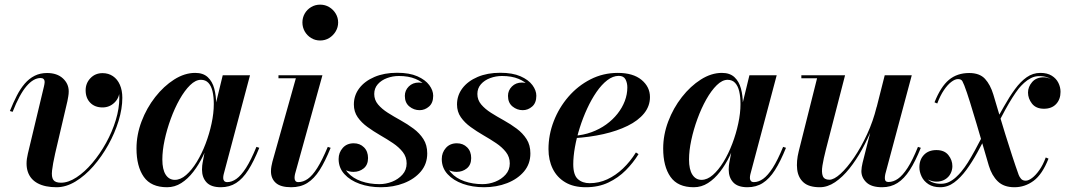

<svg xmlns="http://www.w3.org/2000/svg" viewBox="-20 -776 4472 806"><path d="M217.5 10Q169.5 10 138.8 -6.2Q108 -22.5 97 -54.2Q86 -86 97 -131L164.5 -413Q165.5 -417.5 166.5 -423Q167.5 -428.5 167.5 -432Q167.5 -439.5 163.2 -444Q159 -448.5 150.5 -448.5Q135.5 -448.5 120.8 -440Q106 -431.5 91.2 -414.2Q76.5 -397 62 -370.2Q47.5 -343.5 33 -306.5L21.5 -310Q35.5 -345 50.5 -374.2Q65.5 -403.5 83.8 -424.8Q102 -446 125.2 -457.8Q148.5 -469.5 177.5 -469.5Q219.5 -469.5 244 -447Q268.5 -424.5 268.5 -392.5Q268.5 -381.5 266.5 -370.8Q264.5 -360 263 -351.5L211.5 -131.5Q201.5 -87 198.5 -60Q195.5 -33 203.8 -21Q212 -9 236 -9Q267 -9 301.2 -31.5Q335.5 -54 367.5 -91.8Q399.5 -129.5 425.2 -176Q451 -222.5 466 -271.8Q481 -321 481 -365.5Q481 -394 472 -414.2Q463 -434.5 447.2 -445.5Q431.5 -456.5 410.5 -456.5V-468Q431 -468 447 -458.5Q463 -449 472.2 -432.8Q481.5 -416.5 481.5 -395Q481.5 -365.5 460.5 -345.2Q439.5 -325 410.5 -325Q378 -325 358.8 -344.8Q339.5 -364.5 339.5 -397Q339.5 -427 359.8 -448Q380 -469 410.5 -469Q435.5 -469 454.2 -456.2Q473 -443.5 483.2 -420.2Q493.5 -397 493.5 -365.5Q493.5 -320 477.8 -268.5Q462 -217 434.5 -167.8Q407 -118.5 371.8 -78.2Q336.5 -38 296.8 -14Q257 10 217.5 10Z M681.5 10Q614 10 583.5 -33.8Q553 -77.5 553 -152.5Q553 -210 574.2 -266.2Q595.5 -322.5 631.5 -368.5Q667.5 -414.5 711.2 -442.2Q755 -470 799.5 -470Q833 -470 852.2 -452Q871.5 -434 879.5 -404Q887.5 -374 887.5 -338Q887.5 -309.5 881.2 -272.8Q875 -236 862.5 -197Q850 -158 832.2 -121.2Q814.5 -84.5 791.5 -54.8Q768.5 -25 741 -7.5Q713.5 10 681.5 10ZM714 -21Q738 -21 761.5 -41.5Q785 -62 806 -96.2Q827 -130.5 843 -172.5Q859 -214.5 868.2 -257.8Q877.5 -301 877.5 -339Q877.5 -369.5 872.2 -392.2Q867 -415 855 -428Q843 -441 823.5 -441Q801 -441 778 -418.5Q755 -396 734 -358.8Q713 -321.5 696.8 -277Q680.5 -232.5 671 -188Q661.5 -143.5 661.5 -106.5Q661.5 -64.5 675.5 -42.8Q689.5 -21 714 -21ZM907 10Q866 10 847 -10.5Q828 -31 828 -64Q828 -73.5 828.8 -80.5Q829.5 -87.5 830.5 -92.5L844.5 -166.5L869 -244L882.5 -326.5L915 -460H1029.5L919 -44.5Q917 -37 917 -28.5Q917 -21.5 921 -16.5Q925 -11.5 934 -11.5Q953 -11.5 972.5 -25.2Q992 -39 1012.8 -71.2Q1033.5 -103.5 1056.5 -159.5L1068.5 -155.5Q1045.5 -98.5 1022.2 -62Q999 -25.5 971.2 -7.8Q943.5 10 907 10Z M1202.5 10Q1158 10 1137.8 -8.2Q1117.5 -26.5 1117.5 -57Q1117.5 -68 1119.5 -78.5Q1121.5 -89 1123.5 -97L1222 -447.5H1149V-460H1333.5L1218.5 -45.5Q1217.5 -41.5 1217 -37.2Q1216.5 -33 1216.5 -29Q1216.5 -22 1220 -16.8Q1223.5 -11.5 1232.5 -11.5Q1252.5 -11.5 1272 -25Q1291.5 -38.5 1312 -71Q1332.5 -103.5 1356 -159.5L1368 -155.5Q1345 -98.5 1321.8 -62Q1298.5 -25.5 1270 -7.8Q1241.5 10 1202.5 10ZM1324 -606Q1303 -606 1286 -616.5Q1269 -627 1259.2 -644.2Q1249.5 -661.5 1249.5 -681.5Q1249.5 -702 1259.2 -719Q1269 -736 1286 -746.2Q1303 -756.5 1324 -756.5Q1345 -756.5 1362 -746.2Q1379 -736 1389.2 -719Q1399.5 -702 1399.5 -681.5Q1399.5 -661.5 1389.2 -644.2Q1379 -627 1362 -616.5Q1345 -606 1324 -606Z M1579 10Q1530.5 10 1490.2 -4.2Q1450 -18.5 1425.8 -45Q1401.5 -71.5 1401.5 -108.5Q1401.5 -135.5 1418.8 -155Q1436 -174.5 1465 -174.5Q1491 -174.5 1508 -157.5Q1525 -140.5 1525 -112.5Q1525 -84 1506.8 -69.2Q1488.5 -54.5 1464 -54.5Q1447 -54.5 1433 -61Q1419 -67.5 1410.8 -79.5Q1402.5 -91.5 1402.5 -108.5H1419Q1419 -75 1440.2 -51.2Q1461.5 -27.5 1496.5 -15.2Q1531.5 -3 1572.5 -3Q1600 -3 1626 -13.2Q1652 -23.5 1669.5 -43Q1687 -62.5 1687 -90Q1687 -117 1671 -137.5Q1655 -158 1629.8 -175Q1604.5 -192 1576.2 -208.2Q1548 -224.5 1522.8 -242.8Q1497.5 -261 1481.5 -284Q1465.5 -307 1465.5 -337.5Q1465.5 -375.5 1488.2 -405.5Q1511 -435.5 1552 -453Q1593 -470.5 1647 -470.5Q1698.5 -470.5 1732 -455.8Q1765.5 -441 1782 -418.8Q1798.5 -396.5 1798.5 -374Q1798.5 -344 1781 -328.8Q1763.5 -313.5 1741.5 -313.5Q1717.5 -313.5 1698.5 -329Q1679.5 -344.5 1679.5 -373.5Q1679.5 -396.5 1696 -413Q1712.5 -429.5 1738.5 -429.5Q1762.5 -429.5 1780 -414Q1797.5 -398.5 1797.5 -374H1783.5Q1783.5 -395 1768 -414Q1752.5 -433 1723.8 -445Q1695 -457 1654.5 -457Q1628.5 -457 1604.8 -448.2Q1581 -439.5 1566 -422.5Q1551 -405.5 1551 -381.5Q1551 -356.5 1567 -337.5Q1583 -318.5 1608.2 -302.5Q1633.5 -286.5 1662 -270.8Q1690.5 -255 1716 -236Q1741.5 -217 1757.5 -192Q1773.5 -167 1773.5 -132Q1773.5 -88 1746.8 -56.2Q1720 -24.5 1675.8 -7.2Q1631.5 10 1579 10Z M2012 10Q1963.5 10 1923.2 -4.2Q1883 -18.5 1858.8 -45Q1834.5 -71.5 1834.5 -108.5Q1834.5 -135.5 1851.8 -155Q1869 -174.5 1898 -174.5Q1924 -174.5 1941 -157.5Q1958 -140.5 1958 -112.5Q1958 -84 1939.8 -69.2Q1921.5 -54.5 1897 -54.5Q1880 -54.5 1866 -61Q1852 -67.5 1843.8 -79.5Q1835.5 -91.5 1835.5 -108.5H1852Q1852 -75 1873.2 -51.2Q1894.5 -27.5 1929.5 -15.2Q1964.5 -3 2005.5 -3Q2033 -3 2059 -13.2Q2085 -23.5 2102.5 -43Q2120 -62.5 2120 -90Q2120 -117 2104 -137.5Q2088 -158 2062.8 -175Q2037.5 -192 2009.2 -208.2Q1981 -224.5 1955.8 -242.8Q1930.5 -261 1914.5 -284Q1898.5 -307 1898.5 -337.5Q1898.5 -375.5 1921.2 -405.5Q1944 -435.5 1985 -453Q2026 -470.5 2080 -470.5Q2131.5 -470.5 2165 -455.8Q2198.5 -441 2215 -418.8Q2231.5 -396.5 2231.5 -374Q2231.5 -344 2214 -328.8Q2196.5 -313.5 2174.5 -313.5Q2150.5 -313.5 2131.5 -329Q2112.5 -344.5 2112.5 -373.5Q2112.5 -396.5 2129 -413Q2145.5 -429.5 2171.5 -429.5Q2195.5 -429.5 2213 -414Q2230.5 -398.5 2230.5 -374H2216.5Q2216.5 -395 2201 -414Q2185.5 -433 2156.8 -445Q2128 -457 2087.5 -457Q2061.5 -457 2037.8 -448.2Q2014 -439.5 1999 -422.5Q1984 -405.5 1984 -381.5Q1984 -356.5 2000 -337.5Q2016 -318.5 2041.2 -302.5Q2066.5 -286.5 2095 -270.8Q2123.5 -255 2149 -236Q2174.5 -217 2190.5 -192Q2206.5 -167 2206.5 -132Q2206.5 -88 2179.8 -56.2Q2153 -24.5 2108.8 -7.2Q2064.5 10 2012 10Z M2439.5 10Q2387.5 10 2352.8 -10.8Q2318 -31.5 2300.2 -67.8Q2282.5 -104 2282.5 -150Q2282.5 -210 2304.5 -267Q2326.5 -324 2366.2 -370Q2406 -416 2459 -443Q2512 -470 2573.5 -470Q2637.5 -470 2673 -440.8Q2708.5 -411.5 2708.5 -368.5Q2708.5 -330.5 2683.8 -300Q2659 -269.5 2614.8 -247.8Q2570.5 -226 2513 -213Q2455.5 -200 2389.5 -196V-206Q2428.5 -208.5 2462.8 -221Q2497 -233.5 2524.8 -253.5Q2552.5 -273.5 2572.2 -298.5Q2592 -323.5 2602.8 -351.8Q2613.5 -380 2613.5 -409Q2613.5 -428 2605.8 -442.8Q2598 -457.5 2577.5 -457.5Q2553 -457.5 2529.2 -439.2Q2505.5 -421 2484 -389.8Q2462.5 -358.5 2444.8 -320Q2427 -281.5 2413.8 -239.8Q2400.5 -198 2393.5 -158.2Q2386.5 -118.5 2386.5 -86.5Q2386.5 -41.5 2405.8 -24.2Q2425 -7 2455.5 -7Q2494 -7 2529.2 -23.2Q2564.5 -39.5 2595 -68.5Q2625.5 -97.5 2649.5 -136L2660.5 -129Q2638.5 -93 2607 -61.2Q2575.5 -29.5 2534 -9.8Q2492.5 10 2439.5 10Z M2892.5 10Q2825 10 2794.5 -33.8Q2764 -77.5 2764 -152.5Q2764 -210 2785.2 -266.2Q2806.5 -322.5 2842.5 -368.5Q2878.5 -414.5 2922.2 -442.2Q2966 -470 3010.5 -470Q3044 -470 3063.2 -452Q3082.5 -434 3090.5 -404Q3098.5 -374 3098.5 -338Q3098.5 -309.5 3092.2 -272.8Q3086 -236 3073.5 -197Q3061 -158 3043.2 -121.2Q3025.5 -84.5 3002.5 -54.8Q2979.5 -25 2952 -7.5Q2924.5 10 2892.5 10ZM2925 -21Q2949 -21 2972.5 -41.5Q2996 -62 3017 -96.2Q3038 -130.5 3054 -172.5Q3070 -214.5 3079.2 -257.8Q3088.5 -301 3088.5 -339Q3088.5 -369.5 3083.2 -392.2Q3078 -415 3066 -428Q3054 -441 3034.5 -441Q3012 -441 2989 -418.5Q2966 -396 2945 -358.8Q2924 -321.5 2907.8 -277Q2891.5 -232.5 2882 -188Q2872.5 -143.5 2872.5 -106.5Q2872.5 -64.5 2886.5 -42.8Q2900.5 -21 2925 -21ZM3118 10Q3077 10 3058 -10.5Q3039 -31 3039 -64Q3039 -73.5 3039.8 -80.5Q3040.5 -87.5 3041.5 -92.5L3055.5 -166.5L3080 -244L3093.5 -326.5L3126 -460H3240.5L3130 -44.5Q3128 -37 3128 -28.5Q3128 -21.5 3132 -16.5Q3136 -11.5 3145 -11.5Q3164 -11.5 3183.5 -25.2Q3203 -39 3223.8 -71.2Q3244.5 -103.5 3267.5 -159.5L3279.5 -155.5Q3256.5 -98.5 3233.2 -62Q3210 -25.5 3182.2 -7.8Q3154.5 10 3118 10Z M3421.5 10Q3376 10 3353.2 -10.2Q3330.5 -30.5 3326.5 -64.8Q3322.5 -99 3333 -141L3410 -447.5H3344V-460H3527.5L3447 -148Q3437 -109 3432.5 -80.8Q3428 -52.5 3434 -37Q3440 -21.5 3461.5 -21.5Q3481 -21.5 3508.5 -46.5Q3536 -71.5 3565.2 -114.5Q3594.5 -157.5 3620 -212.5Q3645.5 -267.5 3660 -327H3670Q3660 -285.5 3641.5 -239.2Q3623 -193 3598.8 -148.8Q3574.5 -104.5 3545.8 -68.5Q3517 -32.5 3485.5 -11.2Q3454 10 3421.5 10ZM3683 10Q3638.5 10 3617.2 -10.2Q3596 -30.5 3596 -58Q3596 -65 3597.5 -74.8Q3599 -84.5 3601 -92.5L3694 -460H3807.5L3696.5 -45.5Q3695.5 -41 3695 -36.5Q3694.5 -32 3694.5 -28Q3694.5 -12 3709.5 -12Q3730 -12 3749.5 -25.5Q3769 -39 3790 -71.2Q3811 -103.5 3833.5 -159.5L3845.5 -155.5Q3822.5 -98.5 3799 -62Q3775.5 -25.5 3747.5 -7.8Q3719.5 10 3683 10Z M4238.5 10Q4194 10 4168.8 -14.5Q4143.5 -39 4131 -80.5Q4121.5 -112.5 4108.2 -158.5Q4095 -204.5 4080.2 -254Q4065.5 -303.5 4052 -347Q4038.5 -390.5 4028 -417.5Q4025 -425.5 4020.2 -434.8Q4015.5 -444 4001.5 -444Q3989 -444 3973.5 -432.2Q3958 -420.5 3942.5 -397.8Q3927 -375 3914.5 -341.5L3903 -346.5Q3929 -412 3963.5 -440.8Q3998 -469.5 4048.5 -469.5Q4092.5 -469.5 4115 -445Q4137.5 -420.5 4150 -379Q4160 -345.5 4172.8 -302.5Q4185.5 -259.5 4200 -213Q4214.5 -166.5 4229 -122Q4243.5 -77.5 4256.5 -41.5Q4259.5 -33.5 4266.2 -25.5Q4273 -17.5 4286 -17.5Q4297.5 -17.5 4312.5 -28.8Q4327.5 -40 4343 -61.8Q4358.5 -83.5 4370 -115L4381.5 -110Q4355.5 -44 4319 -17Q4282.5 10 4238.5 10ZM3927 10Q3897 10 3877.5 -2.8Q3858 -15.5 3848.8 -35Q3839.5 -54.5 3839.5 -74Q3839.5 -106 3858.8 -126Q3878 -146 3911 -146Q3944.5 -146 3961.2 -125Q3978 -104 3978 -78.5Q3978 -62 3970.2 -47Q3962.5 -32 3947.2 -22.8Q3932 -13.5 3910.5 -13.5Q3894.5 -13.5 3878.2 -21Q3862 -28.5 3851.2 -42.2Q3840.5 -56 3840.5 -74H3852Q3852 -46 3872.2 -25.2Q3892.5 -4.5 3930 -4.5Q3948.5 -4.5 3964.2 -12.2Q3980 -20 3993 -32Q4006 -44 4015 -55Q4029.5 -72.5 4042.8 -93.5Q4056 -114.5 4072.8 -145.2Q4089.5 -176 4113 -221L4125.5 -215.5Q4104.5 -175.5 4082.8 -135.8Q4061 -96 4036.8 -63Q4012.5 -30 3985.5 -10Q3958.5 10 3927 10ZM4159.5 -239 4147 -245Q4172 -289 4194.8 -329.5Q4217.5 -370 4240.8 -401.8Q4264 -433.5 4290 -451.8Q4316 -470 4347.5 -470Q4376.5 -470 4395.2 -458.2Q4414 -446.5 4423 -428.2Q4432 -410 4432 -390.5Q4432 -359 4413.5 -339.2Q4395 -319.5 4362.5 -319.5Q4329 -319.5 4312.2 -341Q4295.5 -362.5 4295.5 -387.5Q4295.5 -411.5 4312.8 -431.5Q4330 -451.5 4361.5 -451.5Q4377 -451.5 4393 -443Q4409 -434.5 4420 -420.8Q4431 -407 4431 -390.5H4419.5Q4419.5 -417 4399.8 -436.8Q4380 -456.5 4342.5 -456.5Q4324 -456.5 4308 -448.2Q4292 -440 4279.2 -428.2Q4266.5 -416.5 4257 -405Q4243.5 -387.5 4230 -366.2Q4216.5 -345 4199.8 -314.8Q4183 -284.5 4159.5 -239Z"/></svg>

Font: Bodoni Moda 18pt SemiBold
Style: Italic
Weight: 600
Italic angle: -13°
Designer: Owen Earl
Foundry: indestructible type
Version: Version 2.005